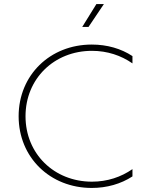

<svg xmlns="http://www.w3.org/2000/svg" viewBox="-20 -924 727 948"><path d="M433 4C508 4 577 -16 634 -53V-89C578 -50 510 -27 434 -27C247 -27 106 -165 106 -350C106 -535 247 -673 434 -673C510 -673 578 -650 634 -611V-647C578 -684 509 -704 433 -704C227 -704 72 -553 72 -350C72 -147 227 4 433 4ZM386 -791H417L493 -904H456Z"/></svg>

Font: Chess Sans ExtraLight
Style: Regular
Weight: 275
Designer: Wolf Bōese
Foundry: Wolf Bōese
Version: Version 7.223;Glyphs 3.3 (3306)